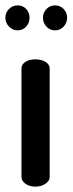

<svg xmlns="http://www.w3.org/2000/svg" viewBox="-25 -695 270 715"><path d="M107 0Q84 0 69.5 -11Q55 -22 55 -35V-440Q55 -455 69.5 -464.5Q84 -474 107 -474Q129 -474 144.5 -464.5Q160 -455 160 -440V-35Q160 -22 144.5 -11Q129 0 107 0ZM180 -582Q161 -582 148 -596Q135 -610 135 -629Q135 -648 148 -661.5Q161 -675 180 -675Q199 -675 212 -661.5Q225 -648 225 -629Q225 -610 212 -596Q199 -582 180 -582ZM41 -582Q22 -582 8.5 -596Q-5 -610 -5 -629Q-5 -648 8.5 -661.5Q22 -675 41 -675Q60 -675 72.5 -661.5Q85 -648 85 -629Q85 -610 72.5 -596Q60 -582 41 -582Z"/></svg>

Font: Dosis ExtraLight SemiBold
Style: Regular
Weight: 600
Version: Version 3.001; ttfautohint (v1.8.2)